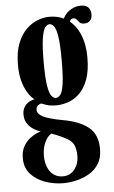

<svg xmlns="http://www.w3.org/2000/svg" viewBox="-57 -606 531 895"><g transform="rotate(-5 209.0 -159.0)"><path d="M203.5 249Q158.5 249 117.5 234.2Q76.5 219.5 50.5 190.2Q24.5 161 24.5 116Q24.5 84.5 36.8 62.5Q49 40.5 66 27Q83 13.5 98 7Q113 0.5 119 -0.5Q115.5 -1.5 104 -6Q92.5 -10.5 79 -20.5Q65.5 -30.5 55.5 -46.5Q45.5 -62.5 45.5 -86.5Q45.5 -105 53 -118.2Q60.5 -131.5 71.5 -139.5Q82.5 -147.5 92.5 -150Q94.5 -150.5 98 -151.2Q101.5 -152 102.5 -152Q99 -154.5 89 -164.8Q79 -175 67.8 -194.8Q56.5 -214.5 48.2 -245.2Q40 -276 40 -319.5Q40 -379 56 -419.2Q72 -459.5 97.2 -484Q122.5 -508.5 150.8 -519Q179 -529.5 204 -529.5Q255 -529.5 291 -504.2Q327 -479 346.2 -433Q365.5 -387 365.5 -325.5Q365.5 -261.5 349.5 -220.2Q333.5 -179 308.2 -156Q283 -133 254.8 -124.2Q226.5 -115.5 202.5 -115.5Q173.5 -115.5 155.8 -121.5Q138 -127.5 134 -129.5Q133.5 -129.5 133 -129.5Q132.5 -129.5 131.5 -129.5Q124.5 -129.5 116.2 -122.2Q108 -115 108 -102Q108 -83.5 134 -70Q160 -56.5 226.5 -44Q302.5 -31 344.8 2.8Q387 36.5 387 105Q387 147 369 175Q351 203 322.5 219Q294 235 262.2 242Q230.5 249 203.5 249ZM203.5 217Q238 217 258.5 190.8Q279 164.5 279 130Q279 94.5 269 75Q259 55.5 231.5 41.5Q221.5 36 209 30.5Q196.5 25 185.2 20.5Q174 16 167.5 14Q157 19 147 32.5Q137 46 130.2 66.8Q123.5 87.5 123.5 114.5Q123.5 144 132.8 167Q142 190 160 203.5Q178 217 203.5 217ZM202.5 -150Q214 -150 223.8 -161.8Q233.5 -173.5 239.2 -210.5Q245 -247.5 245 -323.5Q245 -396 239.2 -432.8Q233.5 -469.5 223.8 -482.2Q214 -495 203 -495Q192 -495 182.2 -482.2Q172.5 -469.5 166.5 -432.2Q160.5 -395 160.5 -321.5Q160.5 -246 166.8 -209.5Q173 -173 182.8 -161.5Q192.5 -150 202.5 -150ZM265 -491Q270.5 -526 297 -547.2Q323.5 -568.5 355 -568.5Q380.5 -568.5 391.2 -555.8Q402 -543 402 -523.5Q402 -504.5 391.8 -494.2Q381.5 -484 365.5 -484Q350 -484 343 -491.2Q336 -498.5 331 -505.5Q326 -512.5 315.5 -512.5Q309.5 -512.5 304 -508Q298.5 -503.5 298.5 -490.5Z"/></g></svg>

Font: Imbue 24pt
Style: Bold
Weight: 700
Designer: Tyler Finck
Foundry: Etcetera Type Company
Version: Version 1.102